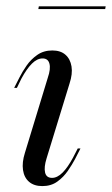

<svg xmlns="http://www.w3.org/2000/svg" viewBox="-20 -589 362 621"><path d="M130.6 -76.6Q121.8 -48.4 125.8 -31Q129.8 -13.7 148.4 -13.7Q165.3 -13.7 182.3 -30.6Q199.2 -47.6 216.1 -79L231.5 -108.9H240.3L222.6 -74.2Q213.7 -57.3 199.6 -36.7Q185.5 -16.1 165.3 -1.6Q145.2 12.9 116.9 12.9Q90.3 12.9 74.2 -0.8Q58.1 -14.5 54.4 -39.1Q50.8 -63.7 60.5 -94.4L134.7 -337.9Q144.4 -366.1 139.9 -383.1Q135.5 -400 117.7 -400Q100 -400 83.1 -383.1Q66.1 -366.1 49.2 -334.7L34.7 -304.8H25.8L43.5 -339.5Q52.4 -357.3 66.1 -377Q79.8 -396.8 100.4 -411.3Q121 -425.8 149.2 -425.8Q175.8 -425.8 191.5 -412.1Q207.3 -398.4 211.3 -374.2Q215.3 -350 204.8 -318.5ZM104 -559.7 105.6 -568.5H321.8L320.2 -559.7Z"/></svg>

Font: Playfair 144pt SemiCondensed
Style: Italic
Weight: 400
Width: 4
Italic angle: -15.6°
Designer: Claus Eggers Sørensen
Foundry: Claus Eggers Sørensen
Version: Version 2.203